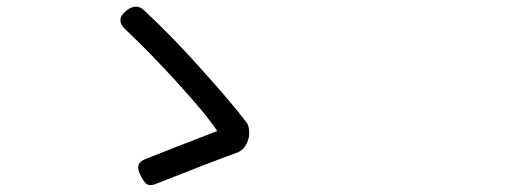

<svg xmlns="http://www.w3.org/2000/svg" viewBox="-20 -627 1540 571"><path d="M417 -79.1Q409.2 -84 399.4 -102.5Q388.7 -122.1 391.6 -133.8Q393.6 -146.5 413.1 -154.3Q439.5 -165 502.9 -189.5Q599.6 -226.6 626 -237.3Q591.8 -289.1 506.8 -381.8Q431.6 -464.8 352.5 -540Q321.3 -569.3 357.4 -596.7Q386.7 -618.2 409.2 -595.7Q494.1 -516.6 579.1 -420.9Q670.9 -319.3 713.9 -261.7Q719.7 -253.9 720.7 -240.2Q722.7 -224.6 717.8 -210.9L716.8 -208Q707 -180.7 684.6 -172.9Q616.2 -148.4 448.2 -82Q445.3 -81.1 443.4 -80.1Q426.8 -73.2 417 -79.1Z"/></svg>

Font: Bpmf GenSen Rounded R
Style: R
Weight: 400
Foundry: But Ko
Version: Version 1.320